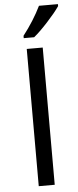

<svg xmlns="http://www.w3.org/2000/svg" viewBox="-62 -963 402 995"><g transform="rotate(-5 139.5 -465.5)"><path d="M98.1 0V-713.9H181.2V0ZM279.3 -931.2V-920.9Q257.8 -889.2 215.3 -842.8Q172.9 -796.4 141.6 -771H87.4V-783.2Q143.6 -855.5 180.7 -931.2Z"/></g></svg>

Font: OpenSans-Regular
Style: Regular
Weight: 400
Foundry: Ascender Corporation
Version: Version 1.10